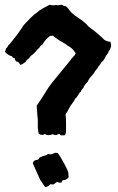

<svg xmlns="http://www.w3.org/2000/svg" viewBox="-30 -769 488 797"><path d="M428.7 -595.7Q432.6 -580.1 430.7 -574.7Q428.7 -569.3 426.8 -564.5Q420.9 -555.7 419.9 -552.2Q418.9 -548.8 417 -546.9Q415 -543.9 413.1 -541.5Q411.1 -539.1 409.2 -536.1Q406.2 -526.4 398.9 -518.1Q391.6 -509.8 389.6 -508.8Q387.7 -503.9 384.8 -500.5Q381.8 -497.1 378.9 -493.2Q375 -484.4 365.2 -474.6Q359.4 -462.9 349.6 -453.1Q339.8 -443.4 334 -429.7Q321.3 -418 315.4 -403.3Q307.6 -396.5 305.7 -388.7Q297.9 -382.8 293.9 -374Q290 -365.2 282.2 -359.4Q277.3 -348.6 270 -339.8Q262.7 -331.1 257.8 -321.3Q251 -306.6 242.2 -294.9Q244.1 -279.3 244.1 -260.3Q244.1 -241.2 244.1 -224.6Q244.1 -220.7 242.7 -215.3Q241.2 -210 237.3 -207Q225.6 -208 224.6 -207Q220.7 -207 219.7 -210Q218.8 -212.9 214.8 -212.9Q210.9 -212.9 208 -210.4Q205.1 -208 203.1 -208Q198.2 -208 188.5 -211.9Q180.7 -208 171.9 -208Q162.1 -208 157.2 -212.9Q154.3 -212.9 152.8 -210.9Q151.4 -209 144.5 -209Q137.7 -209 130.9 -213.9Q126 -234.4 127 -252.9Q127.9 -271.5 125 -291Q124 -298.8 124 -305.7Q124 -312.5 123 -318.4Q122.1 -324.2 122.1 -330.1Q141.6 -357.4 158.7 -385.7Q175.8 -414.1 197.3 -439.5Q213.9 -459 230 -479.5Q246.1 -500 262.7 -519.5Q267.6 -527.3 273.9 -533.2Q280.3 -539.1 284.2 -546.9Q282.2 -551.8 275.4 -560.1Q268.6 -568.4 263.7 -571.3Q260.7 -574.2 257.3 -575.7Q253.9 -577.1 251 -579.1Q242.2 -586.9 240.7 -587.4Q239.3 -587.9 237.3 -588.9Q232.4 -591.8 225.6 -595.7Q218.8 -599.6 211.4 -604.5Q204.1 -609.4 198.2 -613.8Q192.4 -618.2 189.5 -621.1Q179.7 -619.1 177.7 -620.1Q168.9 -613.3 160.2 -604Q151.4 -594.7 146.5 -584Q137.7 -580.1 132.8 -570.3Q126 -565.4 122.1 -559.6Q118.2 -553.7 112.3 -548.8Q104.5 -541 100.6 -539.1Q96.7 -537.1 90.8 -527.3Q86.9 -524.4 83 -521Q79.1 -517.6 77.1 -512.7Q72.3 -509.8 65.9 -504.9Q59.6 -500 53.7 -500Q47.9 -513.7 38.1 -513.7Q31.2 -519.5 32.2 -523.4Q33.2 -527.3 29.3 -527.3Q22.5 -529.3 21 -533.2Q19.5 -537.1 13.7 -537.1Q-1 -543 -9.8 -554.7Q-5.9 -561.5 -4.9 -568.4Q1 -571.3 2.9 -579.1Q8.8 -584 18.1 -595.7Q27.3 -607.4 37.6 -620.6Q47.9 -633.8 56.2 -646Q64.5 -658.2 68.4 -665Q82 -678.7 95.7 -693.4Q109.4 -708 126 -718.8Q127.9 -721.7 134.8 -726.1Q141.6 -730.5 149.4 -734.9Q157.2 -739.3 164.6 -743.2Q171.9 -747.1 175.8 -749Q189.5 -746.1 193.4 -747.1Q197.3 -748 202.1 -748Q210 -748 213.9 -747.1Q226.6 -751 231 -747.1Q235.4 -743.2 243.2 -743.2Q251 -737.3 255.9 -730Q260.7 -722.7 267.6 -715.8Q280.3 -704.1 294.9 -694.8Q309.6 -685.5 323.2 -673.8Q327.1 -670.9 330.1 -667.5Q333 -664.1 335.9 -660.2Q341.8 -655.3 347.7 -650.9Q353.5 -646.5 360.4 -641.6Q371.1 -632.8 381.8 -623.5Q392.6 -614.3 403.3 -603.5Q416 -595.7 428.7 -595.7ZM210 -133.8Q213.9 -128.9 221.2 -116.7Q228.5 -104.5 235.8 -91.3Q243.2 -78.1 248.5 -66.4Q253.9 -54.7 253.9 -48.8Q253.9 -44.9 254.4 -41.5Q254.9 -38.1 254.9 -34.2Q252.9 -29.3 248.5 -26.9Q244.1 -24.4 239.3 -21.5Q231.4 -22.5 229 -19Q226.6 -15.6 225.6 -11.7Q213.9 -9.8 212.4 -11.7Q210.9 -13.7 209 -13.7Q205.1 -13.7 200.7 -9.8Q196.3 -5.9 193.4 -3.9Q190.4 -3.9 187 -3.4Q183.6 -2.9 180.7 -4.9Q171.9 2.9 167.5 4.9Q163.1 6.8 158.2 7.8Q153.3 2.9 146.5 -8.3Q139.6 -19.5 136.7 -22.5Q128.9 -39.1 121.6 -56.6Q114.3 -74.2 106.4 -90.8Q107.4 -98.6 113.3 -102.1Q119.1 -105.5 125 -105.5Q130.9 -107.4 132.8 -112.3Q134.8 -117.2 140.6 -117.2Q147.5 -122.1 155.8 -123Q164.1 -124 168.9 -129.9Q180.7 -127 188 -129.9Q195.3 -132.8 198.2 -134.8Z"/></svg>

Font: Caesar Dressing
Style: Regular
Weight: 400
Designer: Dathan Boardman
Foundry: Open Window
Version: Version 1.000